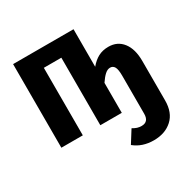

<svg xmlns="http://www.w3.org/2000/svg" viewBox="-168 -682 1036 1054"><g transform="rotate(-30 350.5 -155.5)"><path d="M674 -190V60Q674 137 629 178Q584 219 512 219Q439 219 389 178L438 100Q453 109 465.5 113Q478 117 493 117Q538 117 538 66V-175Q538 -215 529 -231Q520 -247 502 -247Q485 -247 468.5 -232Q452 -217 434 -190V0H298V-428H187V0H51V-530H434V-292Q458 -321 486 -336Q514 -351 551 -351Q608 -351 641 -308.5Q674 -266 674 -190Z"/></g></svg>

Font: Fira Sans Extra Condensed SemiBold
Style: Regular
Weight: 600
Width: 1
Designer: Carrois Corporate & Edenspiekermann AG
Foundry: Carrois Corporate GbR & Edenspiekermann AG
Version: Version 4.203